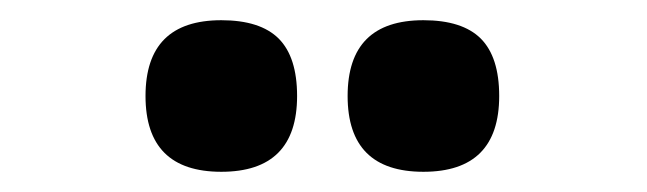

<svg xmlns="http://www.w3.org/2000/svg" viewBox="-20 -753 640 190"><path d="M124 -658Q124 -733 199 -733Q237.5 -733 255.8 -714.8Q274 -696.5 274 -658Q274 -583 199 -583Q124 -583 124 -658ZM324 -658Q324 -733 399 -733Q437.5 -733 455.8 -714.8Q474 -696.5 474 -658Q474 -583 399 -583Q324 -583 324 -658Z"/></svg>

Font: JuliaMono Black
Style: Regular
Weight: 900
Monospace: yes
Designer: cormullion
Foundry: corm
Version: Version 0.054; ttfautohint (v1.8.4)